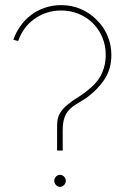

<svg xmlns="http://www.w3.org/2000/svg" viewBox="-20 -752 492 750"><path d="M225 -164V-242Q225 -274 232 -293Q239 -312 251 -324Q264 -337 280.5 -346.5Q297 -356 317 -369Q362 -402 388.5 -442.5Q415 -483 415 -537Q415 -577 400 -612.5Q385 -648 358 -674Q332 -701 296 -716.5Q260 -732 219 -732Q185 -732 154.5 -721.5Q124 -711 101 -693Q77 -675 59.5 -650Q42 -625 32 -597Q37 -595 42 -594Q47 -593 51 -592Q60 -618 75.5 -639.5Q91 -661 113 -677Q135 -693 161.5 -702Q188 -711 219 -711Q255 -711 287 -698Q319 -685 343 -661Q366 -638 379.5 -606.5Q393 -575 393 -537Q393 -500 379 -467.5Q365 -435 333 -408Q309 -387 286 -373Q263 -359 245 -344Q226 -329 214.5 -310.5Q203 -292 203 -261V-164ZM237 -46Q237 -56 230 -62.5Q223 -69 214 -69Q206 -69 199 -62.5Q192 -56 192 -46Q192 -36 199 -29Q206 -22 214 -22Q223 -22 230 -29Q237 -36 237 -46Z"/></svg>

Font: Josefin Slab ExtraLight
Style: Regular
Weight: 250
Designer: Santiago Orozco
Foundry: Typemade
Version: Version 2.000